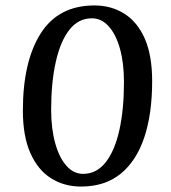

<svg xmlns="http://www.w3.org/2000/svg" viewBox="-20 -672 629 705"><path d="M277.5 13Q215.5 13 167.3 -17.5Q119 -48 91.5 -110Q64 -172 64 -266Q64 -446 129.3 -549Q194.6 -652 326.9 -652Q388.9 -652 436.9 -621.5Q485 -591 511.9 -529.5Q538.7 -468 538.7 -374Q538.7 -254 509.8 -167.5Q480.9 -81 423.1 -34Q365.3 13 277.5 13ZM285.2 -33.6Q334.7 -33.6 368.3 -76.4Q401.8 -119.3 418.5 -195.3Q435.2 -271.4 435.2 -370.8Q435.2 -439.8 420.7 -492.4Q406.2 -544.9 379.6 -574.8Q353.1 -604.8 317.4 -604.8Q267.9 -604.8 234.9 -562.8Q201.9 -520.8 184.9 -445Q167.8 -369.1 167.8 -268.9Q167.8 -200.3 182.5 -147Q197.1 -93.8 223.5 -63.7Q249.8 -33.6 285.2 -33.6Z"/></svg>

Font: Briem Hand Thin
Style: Regular
Weight: 100
Designer: Gunnlaugur SE Briem, Eben Sorkin
Foundry: Sorkin Type Co.
Version: Version 1.003